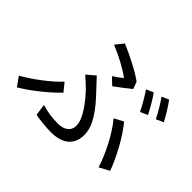

<svg xmlns="http://www.w3.org/2000/svg" viewBox="-163 -1028 1326 1326"><g transform="rotate(45 500.0 -365.5)"><path d="M765 -665 712 -642C739 -603 774 -543 793 -502L847 -526C827 -567 791 -628 765 -665ZM875 -705 823 -682C852 -644 884 -587 906 -544L960 -568C941 -605 903 -668 875 -705ZM532 -492C568 -518 624 -561 648 -581L629 -633C570 -677 461 -731 385 -763L338 -704C414 -673 506 -624 549 -589C535 -577 507 -556 481 -540ZM302 17C346 25 400 32 463 32C535 32 634 4 634 -118C634 -207 569 -295 476 -392C453 -417 428 -444 404 -469L343 -417C371 -393 401 -365 423 -343C477 -284 550 -193 550 -126C550 -62 496 -44 450 -44C388 -44 341 -52 290 -67ZM935 -69C904 -157 830 -298 762 -378L695 -342C763 -264 833 -123 861 -29ZM325 -222 277 -282C221 -220 106 -132 24 -88L72 -21C168 -78 267 -162 325 -222Z"/></g></svg>

Font: Noto Sans CJK SC Regular
Style: Regular
Weight: 400
Designer: Ryoko NISHIZUKA (kana & ideographs); Paul D. Hunt (Latin, Greek & Cyrillic); Wenlong ZHANG (bopomofo); Sandoll Communica
Foundry: Adobe Systems Incorporated
Version: Version 1.004;PS 1.004;hotconv 1.0.82;makeotf.lib2.5.63406